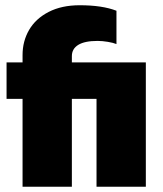

<svg xmlns="http://www.w3.org/2000/svg" viewBox="-20 -712 621 732"><path d="M66 -335H5V-474H66V-502Q66 -555 91 -598Q116 -641 165.5 -666.5Q215 -692 284 -692Q370 -692 424 -671V-544Q412 -549 391 -552.5Q370 -556 352 -556Q303 -556 278.5 -541Q254 -526 254 -498V-474H536V0H348V-335H254V0H66Z"/></svg>

Font: Kanit Bold
Style: Regular
Weight: 700
Designer: Katatrad Team
Foundry: CadsonDemak
Version: Version 1.000